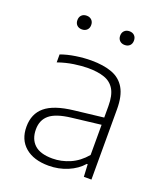

<svg xmlns="http://www.w3.org/2000/svg" viewBox="-139 -840 806 941"><g transform="rotate(20 264.0 -369.5)"><path d="M225 8Q147 8 102.8 -29.8Q58.5 -67.5 58.5 -135Q58.5 -202.5 103.8 -240.2Q149 -278 250 -289.5L422.5 -309.5L423.5 -272L250.5 -251.5Q173 -242.5 139.8 -215Q106.5 -187.5 106.5 -138.5Q106.5 -87.5 137 -59.5Q167.5 -31.5 230.5 -31.5Q277 -31.5 321.5 -50.8Q366 -70 401.5 -112V-367Q401.5 -423 383.2 -453.5Q365 -484 330.2 -496Q295.5 -508 245.5 -508Q212.5 -508 172 -502Q131.5 -496 90 -481.5V-523Q124 -535.5 166.2 -542Q208.5 -548.5 247.5 -548.5Q311 -548.5 355.5 -532Q400 -515.5 423.2 -475.8Q446.5 -436 446.5 -366.5V0H407L403.5 -64.5H399Q370 -31 323.8 -11.5Q277.5 8 225 8ZM373.5 -675.5Q357.5 -675.5 347.5 -685.2Q337.5 -695 337.5 -711Q337.5 -727.5 347.5 -737.2Q357.5 -747 373.5 -747Q390 -747 399.8 -737.2Q409.5 -727.5 409.5 -711Q409.5 -695 399.8 -685.2Q390 -675.5 373.5 -675.5ZM150.5 -675.5Q134 -675.5 124.2 -685.2Q114.5 -695 114.5 -711Q114.5 -727.5 124.2 -737.2Q134 -747 150.5 -747Q166.5 -747 176.5 -737.2Q186.5 -727.5 186.5 -711Q186.5 -695 176.5 -685.2Q166.5 -675.5 150.5 -675.5Z"/></g></svg>

Font: Encode Sans SemiExpanded ExtraLight
Style: Regular
Weight: 250
Width: 6
Designer: Multiple Designers
Foundry: Impallari Type
Version: Version 3.002